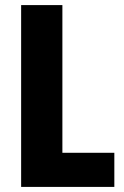

<svg xmlns="http://www.w3.org/2000/svg" viewBox="-20 -734 488 754"><path d="M63 0V-714H225V-134H429V0Z"/></svg>

Font: Noto Sans Display Condensed ExtraBold
Style: Regular
Weight: 800
Width: 3
Designer: Monotype Design Team
Foundry: Monotype Imaging Inc.
Version: Version 2.003